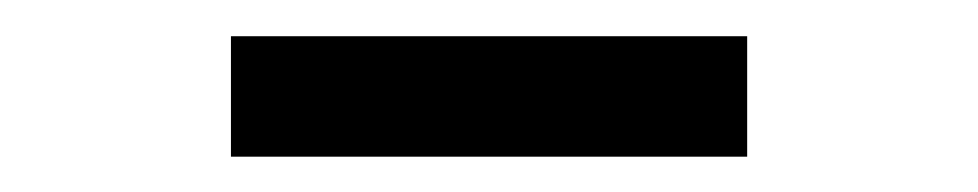

<svg xmlns="http://www.w3.org/2000/svg" viewBox="-20 -662 540 106"><path d="M107.5 -575.5V-642H392.5V-575.5Z"/></svg>

Font: Newsreader SemiBold
Style: Regular
Weight: 600
Designer: Hugues Gentile
Foundry: Production Type
Version: Version 1.003